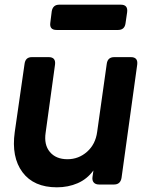

<svg xmlns="http://www.w3.org/2000/svg" viewBox="-20 -788 634 820"><path d="M223 12Q124 12 76 -52.5Q28 -117 43 -224L85 -516Q89 -544 116 -544H188Q219 -544 215 -512L175 -222Q167 -170 193 -139Q219 -108 268 -108Q316 -108 352 -140Q388 -172 395 -225L436 -516Q440 -544 468 -544H539Q570 -544 566 -512L499 -28Q494 0 467 0H403Q388 0 380.5 -8.5Q373 -17 375 -32L379 -60Q352 -23 311.5 -5.5Q271 12 223 12ZM222 -660Q190 -660 195 -692L201 -740Q206 -768 233 -768H496Q527 -768 523 -736L516 -688Q512 -660 484 -660Z"/></svg>

Font: Pitagon Sans Text Bold
Style: Italic
Weight: 700
Italic angle: -8°
Designer: Travis Tran
Foundry: Pitagon
Version: Version 1.001; ttfautohint (v1.8.4.7-5d5b);gftools[0.9.26]